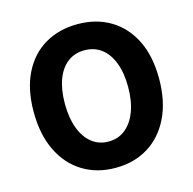

<svg xmlns="http://www.w3.org/2000/svg" viewBox="-111 -868 1000 994"><g transform="rotate(-15 389.0 -371.0)"><path d="M389 14Q290 14 214 -32.5Q138 -79 95.5 -166.5Q53 -254 53 -375Q53 -496 95.5 -581.5Q138 -667 214 -711.5Q290 -756 389 -756Q489 -756 564.5 -711Q640 -666 682.5 -581Q725 -496 725 -375Q725 -254 682.5 -166.5Q640 -79 564.5 -32.5Q489 14 389 14ZM389 -127Q441 -127 479 -157.5Q517 -188 538 -243.5Q559 -299 559 -375Q559 -450 538 -504.5Q517 -559 479 -587.5Q441 -616 389 -616Q337 -616 299 -587.5Q261 -559 240.5 -504.5Q220 -450 220 -375Q220 -299 240.5 -243.5Q261 -188 299 -157.5Q337 -127 389 -127Z"/></g></svg>

Font: Noto Sans KR ExtraBold
Style: Regular
Weight: 800
Designer: Ryoko NISHIZUKA  (kana, bopomofo & ideographs); Paul D. Hunt (Latin, Greek & Cyrillic); Sandoll Communications , Soo-you
Foundry: Adobe
Version: Version 2.004-H2;hotconv 1.0.118;makeotfexe 2.5.65603